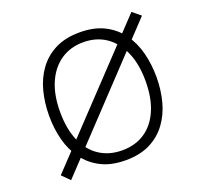

<svg xmlns="http://www.w3.org/2000/svg" viewBox="-126 -865 1079 1022"><g transform="rotate(-20 413.5 -354.0)"><path d="M66 -31 717 -720 763 -682 109 12ZM420 12Q339 12 281.5 -17Q224 -46 187 -96.5Q150 -147 133 -212Q116 -277 116 -349Q116 -422 133 -487.5Q150 -553 187 -603.5Q224 -654 281.5 -683Q339 -712 420 -712Q501 -712 558.5 -683Q616 -654 653 -603.5Q690 -553 707 -487.5Q724 -422 724 -349Q724 -277 707 -212Q690 -147 653 -96.5Q616 -46 558.5 -17Q501 12 420 12ZM420 -44Q494 -44 548 -79.5Q602 -115 632 -183.5Q662 -252 662 -349Q662 -445 632 -513.5Q602 -582 548 -619Q494 -656 420 -656Q347 -656 292.5 -619Q238 -582 208 -513.5Q178 -445 178 -349Q178 -252 208 -183.5Q238 -115 292.5 -79.5Q347 -44 420 -44Z"/></g></svg>

Font: Inclusive Sans Light
Style: Regular
Weight: 300
Designer: Olivia King
Foundry: Olivia King
Version: Version 2.004